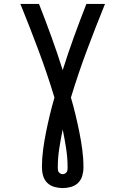

<svg xmlns="http://www.w3.org/2000/svg" viewBox="-20 -755 640 980"><path d="M300 205Q279 205 257.5 199Q236 193 221 178Q206 163 200 142Q194 121 194 99Q194 54 200 9Q206 -36 215 -80.5Q224 -125 234.5 -169Q245 -213 258 -257Q221 -379 176.5 -498Q132 -617 84 -735H179Q212 -651 242.5 -567Q273 -483 300 -397Q327 -483 357.5 -567Q388 -651 421 -735H516Q468 -617 423.5 -498Q379 -379 342 -257Q355 -213 365.5 -169Q376 -125 385 -80.5Q394 -36 400 9Q406 54 406 99Q406 121 400 142Q394 163 379 178Q364 193 342.5 199Q321 205 300 205ZM300 134Q306 134 311.5 131Q317 128 320.5 123Q324 118 324.5 111.5Q325 105 325 99Q325 51 317.5 2.5Q310 -46 300 -94Q290 -46 282.5 2.5Q275 51 275 99Q275 105 275.5 111.5Q276 118 279.5 123Q283 128 288.5 131Q294 134 300 134Z"/></svg>

Font: Iosevka Slab Medium Extended
Style: Regular
Weight: 500
Width: 7
Monospace: yes
Designer: Belleve Invis
Foundry: Belleve Invis
Version: Version 11.1.1; ttfautohint (v1.8.3)